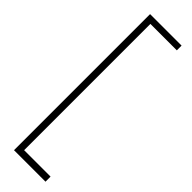

<svg xmlns="http://www.w3.org/2000/svg" viewBox="-292 -734 858 858"><g transform="rotate(45 136.5 -305.0)"><path d="M49 125V-735H248V-705H81V93H248V125Z"/></g></svg>

Font: AXENEO7
Style: Regular
Weight: 400
Designer: Hector Gatti, Simon Guibord
Foundry: Omnibus-Type, Jean-Christophe Thérien
Version: Version 1.000